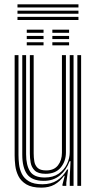

<svg xmlns="http://www.w3.org/2000/svg" viewBox="-20 -853 444 881"><path d="M169.8 8Q125.8 8 100.9 -7Q76 -22 64.5 -45.1Q53 -68.2 50.1 -93.4Q47.2 -118.5 47.2 -138.8V-600H64.8V-142Q64.8 -122.5 67.4 -99.4Q70 -76.2 80.2 -55.2Q90.5 -34.2 112.9 -20.9Q135.2 -7.5 174.8 -7.5Q213.8 -7.5 241.5 -24.9Q269.2 -42.2 287.8 -75H292.5L284.2 -14.5V0H266.8L266.5 -5.8L277 -46.2H273.8Q255 -20 230 -6Q205 8 169.8 8ZM335 0V-600H352.2V0ZM189.2 -55.5Q154.8 -55.5 139.5 -70.5Q124.2 -85.5 120.6 -107.1Q117 -128.8 117 -148.2V-600H134.5V-149.2Q134.5 -130.8 137.4 -112.8Q140.2 -94.8 152.4 -82.9Q164.5 -71 191.8 -71Q228 -71 246.1 -94.4Q264.2 -117.8 264.2 -152.2V-600H282.5V-153.5Q282.5 -113.5 258.9 -84.5Q235.2 -55.5 189.2 -55.5ZM179.5 -23.2Q126.2 -23.5 104.2 -53.8Q82.2 -84 82.2 -143V-600H99.8V-145Q99.8 -95 117.8 -66.8Q135.8 -38.5 185.5 -38.5Q223.5 -38.5 249 -56Q274.5 -73.5 287.2 -100.2Q300 -127 300 -155V-600H317.5V0H300V-42L303.8 -113.2H299.2Q284.8 -73.5 254.9 -48.1Q225 -22.8 179.5 -23.2ZM220.2 -702.5V-716.8H297V-702.5ZM102.8 -702.5V-716.8H179.8V-702.5ZM102.8 -673.8V-688H179.8V-673.8ZM220.2 -673.8V-688H297V-673.8ZM102.8 -645V-659.2H179.8V-645ZM220.2 -645V-659.2H297V-645ZM340 -818.8H60.2V-833H340ZM340 -790H60.2V-804.2H340ZM340 -761.2H60.2V-775.5H340Z"/></svg>

Font: Big Shoulders Inline Display SemiBold
Style: Regular
Weight: 600
Designer: Patric King
Foundry: XO Type Co
Version: Version 1.000